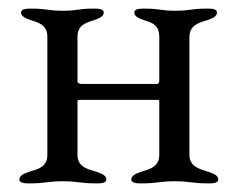

<svg xmlns="http://www.w3.org/2000/svg" viewBox="-20 -423 550 446"><path d="M350 -337V-236C350 -230 347 -228 345 -228H170C167 -228 160 -229 160 -234V-337C160 -364 178 -370 198 -376C209 -380 221 -384 221 -394C221 -403 206 -403 198 -403C159 -403 161 -398 126 -398C91 -398 91 -403 52 -403C44 -403 29 -403 29 -394C29 -384 41 -380 52 -376C72 -370 90 -364 90 -337V-63C90 -35 68 -30 48 -24C37 -20 25 -16 25 -6C25 3 40 3 48 3C87 3 91 -2 126 -2C161 -2 165 3 204 3C212 3 227 3 227 -6C227 -16 215 -20 204 -24C184 -30 160 -35 160 -63V-184C160 -189 160 -191 163 -191H346C349 -191 350 -191 350 -186V-63C350 -36 328 -30 308 -24C297 -20 285 -16 285 -6C285 3 300 3 308 3C347 3 351 -2 386 -2C421 -2 425 3 464 3C472 3 487 3 487 -6C487 -16 475 -20 464 -24C444 -30 420 -36 420 -63V-337C420 -364 441 -370 461 -376C472 -380 484 -384 484 -394C484 -403 470 -403 461 -403C422 -403 422 -398 387 -398C352 -398 354 -403 315 -403C306 -403 292 -403 292 -394C292 -384 304 -380 315 -376C335 -370 350 -364 350 -337Z"/></svg>

Font: EB Garamond SC 08
Style: Regular
Weight: 400
Version: Version 0.016